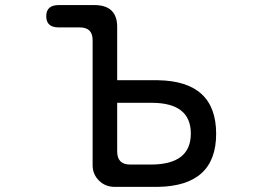

<svg xmlns="http://www.w3.org/2000/svg" viewBox="-20 -728 1040 756"><path d="M831.1 -201.2Q831.1 3.9 602.5 7.8H431.6Q394.5 7.8 369.6 -17.1Q344.7 -42 344.7 -77.1V-570.3Q344.7 -620.1 293.9 -620.1H210.9Q162.1 -620.1 162.1 -664.1Q162.1 -708 210.9 -708H353.5Q441.4 -707 441.4 -622.1V-412.1H602.5Q831.1 -408.2 831.1 -201.2ZM492.2 -80.1H574.2Q731.4 -80.1 731.4 -202.1Q731.4 -322.3 579.1 -323.2H441.4V-131.8Q441.4 -80.1 492.2 -80.1Z"/></svg>

Font: KTXP_ComRound
Style: Medium
Weight: 500
Version: Version 1.01;May 16, 2022;FontCreator 13.0.0.2683 64-bit